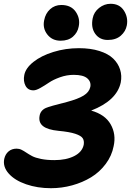

<svg xmlns="http://www.w3.org/2000/svg" viewBox="-29 -968 685 1005"><path d="M456.1 -872.1Q462.4 -904.8 489.7 -926.5Q517.1 -948.2 549.8 -948.2Q596.7 -948.2 619.6 -912.6Q642.6 -877 634.8 -835Q628.9 -803.7 603.3 -781.2Q577.6 -758.8 535.2 -758.8Q492.7 -758.8 469.5 -791Q446.3 -823.2 456.1 -872.1ZM288.1 -754.9Q244.1 -754.9 218.8 -787.4Q193.4 -819.8 202.1 -861.8Q209 -897.9 233.4 -919.9Q257.8 -941.9 292 -941.9Q343.3 -941.9 367.7 -906Q392.1 -870.1 382.8 -828.1Q377 -797.4 352.8 -776.1Q328.6 -754.9 288.1 -754.9ZM237.8 17.1Q167 17.1 107.7 -3.4Q48.3 -23.9 16.6 -59.6Q-15.1 -95.2 -6.8 -136.2Q-1.5 -160.6 15.6 -175.3Q32.7 -189.9 58.1 -189.9Q71.8 -189.9 84 -183.8Q96.2 -177.7 109.1 -168.9Q122.1 -160.2 138.9 -151.1Q155.8 -142.1 186 -136Q216.3 -129.9 255.9 -129.9Q317.4 -129.9 359.1 -150.9Q400.9 -171.9 409.2 -210Q412.6 -231.4 403.8 -244.6Q395 -257.8 364.7 -267.8Q334.5 -277.8 276.9 -283.2Q220.7 -288.6 196.3 -307.9Q171.9 -327.1 178.2 -361.8Q183.1 -390.1 210.9 -402.8Q230.5 -411.6 320.8 -434.1Q379.4 -449.7 408.7 -467.8Q438 -485.8 443.8 -513.2Q448.7 -540 427.7 -558.1Q406.7 -576.2 356.9 -576.2Q320.3 -576.2 284.9 -563.5Q249.5 -550.8 227.3 -535.6Q205.1 -520.5 182.6 -507.8Q160.2 -495.1 146 -495.1Q117.2 -495.1 104.5 -519.3Q91.8 -543.5 98.1 -575.2Q105 -611.3 145.8 -643.8Q186.5 -676.3 250.2 -696Q314 -715.8 383.8 -715.8Q444.8 -715.8 491.2 -701.2Q537.6 -686.5 563.5 -661.4Q589.4 -636.2 599.6 -604Q609.9 -571.8 603 -536.1Q582.5 -441.4 448.2 -389.2Q521 -368.7 550.3 -317.1Q579.6 -265.6 565.9 -203.1Q556.2 -152.3 524.4 -109.9Q492.7 -67.4 447.8 -40Q402.8 -12.7 348.6 2.2Q294.4 17.1 237.8 17.1Z"/></svg>

Font: Shantell Sans Normal
Style: Bold Italic
Weight: 700
Italic angle: -11.31°
Designer: Stephen Nixon, Anya Danilova, Shantell Martin
Foundry: Arrow Type
Version: Version 1.006;[559af2be0]